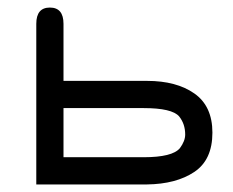

<svg xmlns="http://www.w3.org/2000/svg" viewBox="-20 -488 617 508"><path d="M369 0H76V-425Q76 -468 112 -468Q148 -468 148 -425V-274H369Q447 -274 494.5 -240.5Q542 -207 542 -137Q542 -65 494 -33Q446 -1 369 0ZM148 -72H360Q436 -72 456 -96Q470 -115 470 -132Q470 -160 454 -180Q435 -202 360 -202H148Z"/></svg>

Font: Jura SemiBold
Style: Regular
Weight: 600
Designer: Daniel Johnson, Alexei Vanyashin
Foundry: Daniel Johnson
Version: Version 5.103